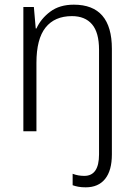

<svg xmlns="http://www.w3.org/2000/svg" viewBox="-20 -562 576 822"><path d="M347 240Q329 240 315.5 237.5Q302 235 291 231V182Q314 191 341 191Q404 191 404 99V-349Q404 -423 374 -458Q344 -493 288 -493Q214 -493 175 -444Q136 -395 136 -293V0H80V-532H125L133 -440H136Q155 -482 195 -512Q235 -542 296 -542Q459 -542 459 -353V99Q459 168 430 204Q401 240 347 240Z"/></svg>

Font: Noto Sans Lao SemiCondensed Light
Style: Regular
Weight: 300
Width: 4
Designer: Monotype Design Team
Foundry: Monotype Imaging Inc.
Version: Version 2.003; ttfautohint (v1.8.4.7-5d5b)